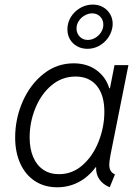

<svg xmlns="http://www.w3.org/2000/svg" viewBox="-20 -794 600 822"><path d="M44.9 -205.1Q44.9 -285.6 76.9 -358.9Q108.9 -432.1 166 -477.5Q223.1 -522.9 295.4 -522.9Q352.1 -522.9 392.6 -493.9Q433.1 -464.8 447.8 -416H450.7L470.2 -515.1H529.8L453.1 -130.9Q447.8 -102.1 447.8 -89.4Q447.8 -73.7 453.4 -63.5Q459 -53.2 472.2 -47.4L449.7 7.8Q420.4 -4.4 405.3 -26.6Q390.1 -48.8 391.6 -78.1H389.6Q357.4 -35.2 315.4 -13.7Q273.4 7.8 225.1 7.8Q170.4 7.8 129.6 -18.8Q88.9 -45.4 66.9 -93.8Q44.9 -142.1 44.9 -205.1ZM426.8 -315.4Q426.8 -387.2 394.3 -426.8Q361.8 -466.3 303.7 -466.3Q245.6 -466.3 200.9 -429Q156.2 -391.6 131.6 -331.3Q106.9 -271 106.9 -205.6Q106.9 -157.7 121.8 -122.3Q136.7 -86.9 165 -67.6Q193.4 -48.3 232.4 -48.3Q290 -48.3 334.2 -87.6Q378.4 -127 402.6 -189Q426.8 -251 426.8 -315.4ZM268.6 -668Q268.6 -676.8 270 -685.5Q274.4 -710.4 290 -730.7Q305.7 -751 328.6 -762.7Q351.6 -774.4 377 -774.4Q401.9 -774.4 421.1 -763.4Q440.4 -752.4 451.4 -733.6Q462.4 -714.8 462.4 -691.9Q462.4 -681.6 460.4 -673.3Q455.6 -648.9 440.2 -628.7Q424.8 -608.4 402.3 -596.7Q379.9 -585 354.5 -585Q329.6 -585 310.1 -595.9Q290.5 -606.9 279.5 -625.7Q268.6 -644.5 268.6 -668ZM422.4 -688.5Q422.4 -709 408.9 -722.9Q395.5 -736.8 374.5 -736.8Q358.4 -736.8 342.8 -728Q327.1 -719.2 317.4 -704.3Q307.6 -689.5 307.6 -671.9Q307.6 -651.9 321 -637.5Q334.5 -623 356 -623Q372.1 -623 387.5 -631.8Q402.8 -640.6 412.6 -655.8Q422.4 -670.9 422.4 -688.5Z"/></svg>

Font: Reddit Sans Fudge Light Italic
Style: Regular
Weight: 300
Italic angle: -11.25°
Designer: Stephen Hutchings
Version: Version 1.013